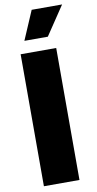

<svg xmlns="http://www.w3.org/2000/svg" viewBox="-104 -999 525 1042"><g transform="rotate(-10 159.0 -477.5)"><path d="M245.7 -727.3V0H49.7V-727.3ZM82.4 -795.5 150.6 -954.5H318.2L211.6 -795.5Z"/></g></svg>

Font: Inter UI Black
Style: Regular
Weight: 900
Designer: Rasmus Andersson
Foundry: rsms
Version: 3.2;8d6f07862